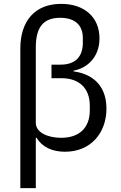

<svg xmlns="http://www.w3.org/2000/svg" viewBox="-20 -772 624 992"><path d="M85 200H165V-60H169C198 -12 250 12 316 12C449 12 530 -85 530 -211C530 -344 441 -393 360 -403V-407C425 -418 494 -472 494 -574C494 -684 415 -752 296 -752C158 -752 85 -661 85 -521ZM246 -368H298C388 -368 444 -317 444 -226V-202C444 -111 389 -60 296 -60C226 -60 165 -88 165 -137V-527C165 -634 206 -680 291 -680C371 -680 408 -639 408 -575V-551C408 -483 373 -438 293 -438H246Z"/></svg>

Font: LVC Sans
Style: Regular
Weight: 400
Designer: Mike Abbink, Paul van der Laan, Pieter van Rosmalen
Foundry: Bold Monday
Version: Version 3.0